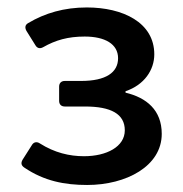

<svg xmlns="http://www.w3.org/2000/svg" viewBox="-20 -498 503 528"><path d="M46.9 -37.1C101.6 0 158.2 10.7 219.7 10.7C327.1 10.7 424.8 -41 424.8 -129.9C424.8 -195.3 382.8 -229.5 325.2 -243.2V-247.1C377 -264.6 404.3 -305.7 404.3 -348.6C404.3 -436.5 317.4 -477.5 218.8 -477.5C156.2 -477.5 103.5 -461.9 57.6 -434.6C48.8 -429.7 47.9 -421.9 52.7 -413.1L77.1 -374C82 -365.2 89.8 -363.3 98.6 -368.2C132.8 -387.7 167 -397.5 212.9 -397.5C268.6 -397.5 304.7 -377 304.7 -337.9C304.7 -298.8 271.5 -275.4 203.1 -275.4H158.2C148.4 -275.4 142.6 -269.5 142.6 -259.8V-220.7C142.6 -210.9 148.4 -205.1 158.2 -205.1H213.9C285.2 -205.1 323.2 -184.6 323.2 -139.6C323.2 -94.7 273.4 -68.4 210.9 -68.4C170.9 -68.4 129.9 -78.1 89.8 -103.5C81.1 -109.4 72.3 -107.4 67.4 -98.6L42 -58.6C37.1 -49.8 38.1 -43 46.9 -37.1Z"/></svg>

Font: Ed Sans Neue Medium
Style: Regular
Weight: 500
Designer: Stephen Hutchings
Version: Version 1.004;PS 001.004;hotconv 1.0.88;makeotf.lib2.5.64775